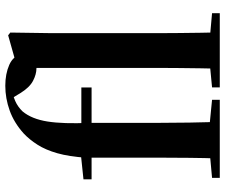

<svg xmlns="http://www.w3.org/2000/svg" viewBox="-84 -786 870 743"><g transform="rotate(-90 351.5 -415.0)"><path d="M34.1 0V-29.9L147.4 -40.2H231.5L336.3 -29.9V0ZM109.1 0Q111.1 -58.2 111.7 -117.4Q112.4 -176.6 112.4 -234.8V-496.1H28.4V-527.5L159.5 -541.2L112.1 -516.1Q116.6 -583.2 129.5 -628.6Q142.4 -674 162.5 -705.4Q182.5 -736.8 206.1 -758.9Q247.4 -796 294.6 -813Q341.9 -830 390.8 -830Q436.6 -830 471.6 -814.6Q506.5 -799.1 515.7 -764Q514.7 -740.1 501.5 -724.7Q488.3 -709.4 458.9 -709.4Q434.8 -709.4 409.3 -722.9Q383.8 -736.4 361.5 -772.7L342.3 -804.8V-816.5H383.7V-806Q354.2 -801.4 331.7 -791.6Q309.3 -781.8 291.3 -763.1Q262 -727.9 252.3 -666.8Q242.6 -605.7 247.1 -504.4V-234.8Q247.1 -176.6 248.1 -117.4Q249.1 -58.2 250.8 0ZM180.6 -496.1V-535.7H384V-496.1ZM384.4 0V-29.9L491.9 -40.2H555.9L671.5 -29.9V0ZM456.7 0Q457.7 -35.1 458.2 -75.2Q458.7 -115.3 459.2 -156.4Q459.7 -197.6 459.7 -234.8V-783.4L586 -819L596.5 -810.5L594.2 -650.9V-234.8Q594.2 -197.6 594.7 -156.4Q595.2 -115.3 595.7 -75.2Q596.2 -35.1 597.2 0Z"/></g></svg>

Font: Source Han Serif JP VF
Style: Regular
Weight: 250
Designer: Ryoko NISHIZUKA 西塚涼子 (kana & ideographs); Frank Grießhammer (Latin, Greek & Cyrillic); Wenlong ZHANG 张文龙 (bopomofo); San
Foundry: Adobe
Version: Version 2.001;hotconv 1.1.0;makeotfexe 2.6.0